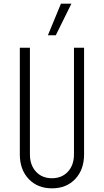

<svg xmlns="http://www.w3.org/2000/svg" viewBox="-20 -1010 566 1046"><path d="M438 -750V-169Q438 -86 390 -35Q342 16 263 16Q184.5 16 136.2 -35Q88 -86 88 -169V-750H143V-169Q143 -110.5 176 -74.8Q209 -39 263 -39Q317 -39 350 -74.8Q383 -110.5 383 -169V-750ZM241 -818 312 -990H369L284 -818Z"/></svg>

Font: Mohave Light
Style: Regular
Weight: 300
Designer: Gumpita Rahayu
Foundry: Tokotype
Version: Version 2.003